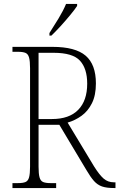

<svg xmlns="http://www.w3.org/2000/svg" viewBox="-20 -951 604 971"><path d="M43 0V-25H72Q96 -25 109 -30.5Q122 -36 127 -54Q132 -72 132 -108V-606Q132 -642 127 -660Q122 -678 109 -683.5Q96 -689 72 -689H43V-714H245Q361 -714 413 -669.5Q465 -625 465 -529Q465 -469 445 -429Q425 -389 392.5 -365.5Q360 -342 322 -331L456 -109Q483 -66 504.5 -47.5Q526 -29 556 -29H564V0H558Q519 0 496 -8Q473 -16 455.5 -35.5Q438 -55 417 -91L280 -320H175V-108Q175 -72 180 -54Q185 -36 198 -30.5Q211 -25 235 -25H264V0ZM243 -349Q330 -349 375.5 -395.5Q421 -442 421 -528Q421 -604 384.5 -644Q348 -684 251 -684H175V-349ZM230 -784Q252 -818 276 -857.5Q300 -897 314 -931H370V-921Q359 -904 336 -876Q313 -848 287 -819.5Q261 -791 240 -771H230Z"/></svg>

Font: Noto Serif Tamil SemiCondensed ExtraLight
Style: Italic
Weight: 200
Width: 4
Italic angle: -12°
Designer: Indian Type Foundry, Tom Grace, and the Monotype Design Team
Foundry: Monotype Imaging Inc.
Version: Version 2.003; ttfautohint (v1.8.4.7-5d5b)